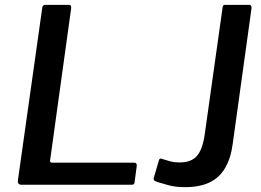

<svg xmlns="http://www.w3.org/2000/svg" viewBox="-20 -762 1077 792"><path d="M154 -728Q155 -742 167 -742H265Q276 -742 273 -724L187 -103Q184 -91 195 -91H533Q546 -91 544 -76L535 -10Q534 -4 531.5 -2Q529 0 522 0H69Q51 0 54 -19L154 -728ZM940 -169Q932 -108 908 -68Q884 -28 843.5 -9Q803 10 743 10Q704 10 675 2Q646 -6 630 -11Q620 -14 616.5 -17.5Q613 -21 614 -27L635 -99Q636 -105 639.5 -107Q643 -109 650 -106Q663 -102 680.5 -97Q698 -92 722 -92Q768 -92 791.5 -118Q815 -144 824 -204L898 -730Q899 -738 901.5 -740Q904 -742 910 -742H1008Q1020 -742 1017 -724L940 -169Z"/></svg>

Font: Libre Franklin Thin Medium
Style: Italic
Weight: 500
Italic angle: -8°
Version: Version 3.000